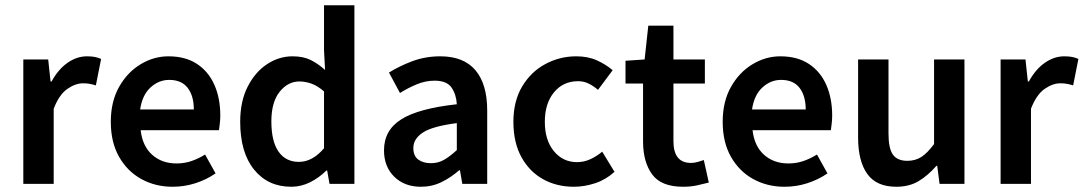

<svg xmlns="http://www.w3.org/2000/svg" viewBox="-20 -702 4137 733"><path d="M69 0V-475H164L173 -391H177Q202 -437 237.5 -462Q273 -487 312 -487Q330 -487 342.5 -484.5Q355 -482 366 -477L346 -376Q333 -380 322 -382Q311 -384 297 -384Q268 -384 237 -362.5Q206 -341 185 -287V0Z M639 11Q573 11 519.5 -18.5Q466 -48 434.5 -103.5Q403 -159 403 -237Q403 -314 434.5 -370Q466 -426 516.5 -456.5Q567 -487 623 -487Q688 -487 732 -458Q776 -429 798.5 -378Q821 -327 821 -261Q821 -244 819 -229Q817 -214 816 -205H517Q524 -144 561 -111Q598 -78 654 -78Q684 -78 710.5 -87Q737 -96 763 -112L803 -40Q768 -16 726 -2.5Q684 11 639 11ZM515 -284H720Q720 -336 696.5 -366.5Q673 -397 626 -397Q586 -397 554.5 -368Q523 -339 515 -284Z M1092 11Q1003 11 950 -54.5Q897 -120 897 -237Q897 -315 925.5 -371Q954 -427 999.5 -457Q1045 -487 1097 -487Q1138 -487 1166 -473Q1194 -459 1221 -435L1217 -511V-682H1333V0H1238L1229 -51H1226Q1199 -24 1164.5 -6.5Q1130 11 1092 11ZM1121 -84Q1173 -84 1217 -136V-353Q1193 -374 1169.5 -382.5Q1146 -391 1123 -391Q1079 -391 1047.5 -351.5Q1016 -312 1016 -239Q1016 -162 1043.5 -123Q1071 -84 1121 -84Z M1587 11Q1524 11 1485 -27.5Q1446 -66 1446 -128Q1446 -205 1512 -246.5Q1578 -288 1724 -304Q1722 -341 1704 -367.5Q1686 -394 1639 -394Q1605 -394 1572 -380.5Q1539 -367 1507 -347L1465 -425Q1505 -450 1554.5 -468.5Q1604 -487 1661 -487Q1750 -487 1795 -434Q1840 -381 1840 -280V0H1745L1736 -52H1733Q1701 -24 1665 -6.5Q1629 11 1587 11ZM1625 -79Q1653 -79 1675.5 -92Q1698 -105 1724 -129V-232Q1631 -220 1594.5 -196Q1558 -172 1558 -137Q1558 -107 1576.5 -93Q1595 -79 1625 -79Z M2171 11Q2105 11 2053 -18Q2001 -47 1970.5 -102.5Q1940 -158 1940 -237Q1940 -316 1973.5 -372Q2007 -428 2062 -457.5Q2117 -487 2180 -487Q2225 -487 2259 -471.5Q2293 -456 2319 -434L2263 -359Q2244 -375 2226 -383.5Q2208 -392 2187 -392Q2130 -392 2095 -349.5Q2060 -307 2060 -237Q2060 -167 2094.5 -125Q2129 -83 2183 -83Q2210 -83 2234.5 -94.5Q2259 -106 2279 -123L2326 -46Q2293 -16 2252 -2.5Q2211 11 2171 11Z M2588 11Q2504 11 2469.5 -36.5Q2435 -84 2435 -162V-383H2368V-470L2441 -475L2455 -604H2551V-475H2671V-383H2551V-163Q2551 -80 2618 -80Q2630 -80 2643 -83.5Q2656 -87 2667 -91L2686 -5Q2667 0 2642 5.5Q2617 11 2588 11Z M2975 11Q2909 11 2855.5 -18.5Q2802 -48 2770.5 -103.5Q2739 -159 2739 -237Q2739 -314 2770.5 -370Q2802 -426 2852.5 -456.5Q2903 -487 2959 -487Q3024 -487 3068 -458Q3112 -429 3134.5 -378Q3157 -327 3157 -261Q3157 -244 3155 -229Q3153 -214 3152 -205H2853Q2860 -144 2897 -111Q2934 -78 2990 -78Q3020 -78 3046.5 -87Q3073 -96 3099 -112L3139 -40Q3104 -16 3062 -2.5Q3020 11 2975 11ZM2851 -284H3056Q3056 -336 3032.5 -366.5Q3009 -397 2962 -397Q2922 -397 2890.5 -368Q2859 -339 2851 -284Z M3402 11Q3326 11 3291 -38Q3256 -87 3256 -177V-475H3372V-193Q3372 -135 3389 -111.5Q3406 -88 3444 -88Q3474 -88 3497 -102.5Q3520 -117 3546 -152V-475H3662V0H3567L3558 -69H3555Q3523 -32 3487 -10.5Q3451 11 3402 11Z M3800 0V-475H3895L3904 -391H3908Q3933 -437 3968.5 -462Q4004 -487 4043 -487Q4061 -487 4073.5 -484.5Q4086 -482 4097 -477L4077 -376Q4064 -380 4053 -382Q4042 -384 4028 -384Q3999 -384 3968 -362.5Q3937 -341 3916 -287V0Z"/></svg>

Font: Narnoor SemiBold
Style: Regular
Weight: 600
Designer: S. Sridhar Murthy
Foundry: SIL International
Version: Version 3.000